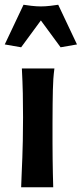

<svg xmlns="http://www.w3.org/2000/svg" viewBox="-31 -788 344 808"><path d="M68 -768Q79 -766 101 -763.5Q123 -761 141 -761Q159 -761 181 -763.5Q203 -766 214 -768L293 -601L224 -589L141 -702L58 -589L-11 -601ZM198 -500Q195 -477 193.5 -456Q192 -435 191.5 -409.5Q191 -384 190.5 -350.5Q190 -317 190 -271Q190 -225 190 -188Q190 -151 190.5 -119Q191 -87 191.5 -58.5Q192 -30 193 0H58Q59 -37 60.5 -65Q62 -93 63 -124.5Q64 -156 65 -195.5Q66 -235 66 -294Q66 -348 65 -395.5Q64 -443 61 -500Z"/></svg>

Font: CantoraOne
Style: Regular
Weight: 400
Designer: Pablo Impallari, Rodrigo Fuenzalida
Foundry: Pablo Impallari
Version: Version 1.001; ttfautohint (v0.8) -G 200 -r 50